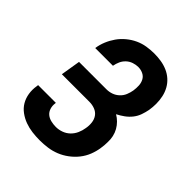

<svg xmlns="http://www.w3.org/2000/svg" viewBox="-206 -873 1012 1012"><g transform="rotate(45 300.0 -367.5)"><path d="M256 8Q227 8 199 4.5Q171 1 145 -8.5Q119 -18 96.5 -34.5Q74 -51 60.5 -74Q47 -97 42.5 -125Q38 -153 43 -183L44 -192H176V-188Q173 -169 178.5 -151Q184 -133 197 -122Q210 -111 228.5 -106.5Q247 -102 266 -102Q287 -102 308 -109.5Q329 -117 345 -132.5Q361 -148 370 -168.5Q379 -189 382 -210Q386 -231 383.5 -252.5Q381 -274 369.5 -290Q358 -306 338.5 -313.5Q319 -321 297 -321H92L110 -431H315Q334 -431 352.5 -437.5Q371 -444 386 -458Q401 -472 408.5 -490.5Q416 -509 419 -527Q422 -547 421 -566Q420 -585 411.5 -601Q403 -617 386 -625Q369 -633 350 -633Q333 -633 315 -627Q297 -621 283 -608Q269 -595 261.5 -578Q254 -561 251 -544V-543H119V-545Q123 -572 134 -598.5Q145 -625 161.5 -648.5Q178 -672 201 -691Q224 -710 250 -722Q276 -734 304 -738.5Q332 -743 359 -743Q385 -743 410.5 -739Q436 -735 459 -725Q482 -715 500.5 -698.5Q519 -682 531 -660.5Q543 -639 548.5 -614Q554 -589 554 -562Q554 -550 553 -538Q552 -526 550 -513Q546 -492 538.5 -470.5Q531 -449 516.5 -430.5Q502 -412 482.5 -398Q463 -384 443 -374Q460 -364 474 -350Q488 -336 498 -318.5Q508 -301 512.5 -280.5Q517 -260 516 -239V-238Q516 -227 515 -215Q514 -203 512 -191Q508 -163 497 -135Q486 -107 467 -83Q448 -59 423 -40.5Q398 -22 370.5 -11Q343 0 313.5 4Q284 8 256 8Z"/></g></svg>

Font: Iosevka XBd Ex Obl
Style: Regular
Weight: 800
Width: 7
Italic angle: -9°
Monospace: yes
Designer: Belleve Invis
Foundry: Belleve Invis
Version: Version 32.5.0; ttfautohint (v1.8.4)